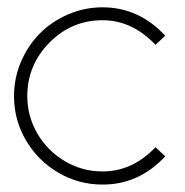

<svg xmlns="http://www.w3.org/2000/svg" viewBox="-20 -493 504 522"><path d="M258.8 -473.1Q357.4 -473.1 429.2 -396L402.8 -371.1Q339.4 -438 258.8 -438Q174.3 -438 114.3 -377Q54.2 -315.9 54.2 -231.9Q54.2 -176.8 81.8 -129.6Q109.4 -82.5 156.5 -54.7Q203.6 -26.9 258.8 -26.9Q340.3 -26.9 402.8 -92.8L429.2 -67.9Q357.9 8.8 258.8 8.8Q193.8 8.8 138.4 -23.7Q83 -56.2 50.5 -111.6Q18.1 -167 18.1 -231.9Q18.1 -280.8 37.1 -325.2Q56.2 -369.6 88.4 -402.1Q120.6 -434.6 165.3 -453.9Q210 -473.1 258.8 -473.1Z"/></svg>

Font: RawengulkSans
Style: Regular
Weight: 500
Designer: gluk (gluksza@wp.pl)
Foundry: gluk (gluksza@wp.pl)
Version: Version 0.94